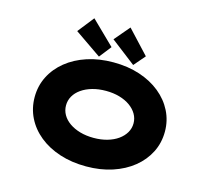

<svg xmlns="http://www.w3.org/2000/svg" viewBox="-133 -1135 1419 1302"><g transform="rotate(15 577.0 -484.0)"><path d="M578 10Q476 10 392 -17.5Q308 -45 247 -94.5Q186 -144 153 -210.5Q120 -277 120 -355Q120 -433 153.5 -499.5Q187 -566 248 -615.5Q309 -665 392.5 -692.5Q476 -720 577 -720Q678 -720 761.5 -692.5Q845 -665 906 -615.5Q967 -566 1000.5 -499.5Q1034 -433 1034 -356Q1034 -277 1000.5 -210.5Q967 -144 906 -94.5Q845 -45 761.5 -17.5Q678 10 578 10ZM577 -190Q629 -190 672.5 -202.5Q716 -215 747.5 -237.5Q779 -260 796.5 -290Q814 -320 814 -355Q814 -390 796.5 -420Q779 -450 747.5 -472.5Q716 -495 672.5 -507.5Q629 -520 577 -520Q525 -520 481.5 -507.5Q438 -495 406 -472.5Q374 -450 357 -420Q340 -390 340 -355Q340 -320 357 -290Q374 -260 406 -237.5Q438 -215 481.5 -202.5Q525 -190 577 -190ZM709 -737 535 -871 626 -978 777 -816ZM470 -732 283 -861 373 -975 536 -816Z"/></g></svg>

Font: Lexend Zetta Black
Style: Regular
Weight: 900
Designer: Bonnie Shaver-Troup, Thomas Jockin
Foundry: Lexend
Version: Version 1.007